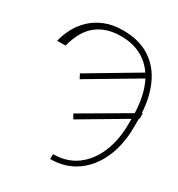

<svg xmlns="http://www.w3.org/2000/svg" viewBox="-262 -861 1126 1213"><g transform="rotate(30 300.5 -254.5)"><path d="M12.8 -456H-48.3Q-36.9 -505.7 -11.5 -553.1Q13.8 -600.5 54.3 -638.5Q94.8 -676.5 151.3 -699Q207.7 -721.6 281.2 -721.6Q396.7 -721.6 474.8 -672.2Q552.9 -622.9 594.8 -534.3Q636.7 -445.7 643.5 -327.8L649.1 -331V-289.8L644.9 -287.3Q644.9 -283.4 644.9 -279.8V-230.1Q644.9 -99.1 600.7 0.9Q556.5 100.9 476.2 157Q396 213.1 286.9 213.1V177.6Q386.7 177.2 457.7 125.2Q528.8 73.2 566.9 -18.6Q605.1 -110.4 605.1 -230.1V-263.8L288.4 -76.7L269.9 -109.4L604.8 -305Q600.5 -437.9 553.6 -528.4L196 -316.8L179 -349.4L534.4 -560.4Q494.3 -619.7 432.5 -651.5Q370.7 -683.2 288.4 -683.2Q182.9 -683.6 113.1 -629.4Q43.3 -575.3 12.8 -456Z"/></g></svg>

Font: Inter Thin BETA
Style: Regular
Weight: 100
Designer: Rasmus Andersson
Foundry: rsms
Version: Version 3.011;git-f93a4a705